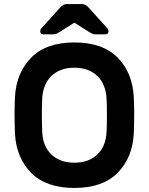

<svg xmlns="http://www.w3.org/2000/svg" viewBox="-20 -920 736 950"><path d="M562 -635C512.7 -685 441.3 -710 348 -710C254.7 -710 183.3 -684.8 134 -634.5C84.7 -584.2 58 -519 54 -439C52.7 -408.3 52 -381.7 52 -359C52 -329 52.7 -296 54 -260C58 -180 84.7 -115 134 -65C183.3 -15 254.7 10 348 10C441.3 10 512.7 -15 562 -65C611.3 -115 638 -180 642 -260C643.3 -296 644 -329 644 -359C644 -381.7 643.3 -408.3 642 -439C638 -519.7 611.3 -585 562 -635ZM235.5 -545C263.8 -571.7 301.3 -585 348 -585C394.7 -585 432.2 -571.7 460.5 -545C488.8 -518.3 504.3 -481.3 507 -434C508.3 -417.3 509 -389.3 509 -350C509 -310 508.3 -281.7 507 -265C504.3 -217.7 488.8 -180.8 460.5 -154.5C432.2 -128.2 394.7 -115 348 -115C301.3 -115 263.8 -128.2 235.5 -154.5C207.2 -180.8 191.7 -217.7 189 -265C187.7 -298.3 187 -326.7 187 -350C187 -372.7 187.7 -400.7 189 -434C191.7 -481.3 207.2 -518.3 235.5 -545ZM402 -896C396.7 -898.7 390.3 -900 383 -900H313C305.7 -900 299.3 -898.7 294 -896C288.7 -893.3 282.7 -888.3 276 -881L184 -779C180.7 -775.7 179 -771.3 179 -766C179 -755.3 184.3 -750 195 -750H243C249 -750 254 -750.8 258 -752.5C262 -754.2 267.3 -757 274 -761L348 -808L422 -761C428.7 -757 434 -754.2 438 -752.5C442 -750.8 447 -750 453 -750H501C511.7 -750 517 -755.3 517 -766C517 -771.3 515.3 -775.7 512 -779L420 -881C413.3 -888.3 407.3 -893.3 402 -896Z"/></svg>

Font: Rubik
Style: Regular
Weight: 500
Designer: Hubert & Fischer
Foundry: Hubert & Fischer
Version: Version 1.100